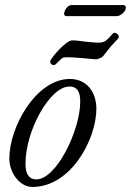

<svg xmlns="http://www.w3.org/2000/svg" viewBox="-20 -727 519 761"><path d="M243 -663H443C456 -663 479 -680 479 -697C479 -702 475 -707 470 -707H263C247 -707 234 -683 234 -672C234 -667 238 -663 243 -663ZM195 -469C199 -469 211 -483 222 -493C229 -499 233 -500 242 -500C290 -500 345 -492 361 -492C365 -492 382 -496 390 -506C403 -522 417 -542 433 -558C442 -567 451 -576 451 -580C451 -590 442 -597 432 -597C428 -597 422 -587 408 -573C398 -563 388 -558 373 -558C355 -558 339 -560 317 -562C298 -564 288 -567 266 -567C241 -567 179 -494 179 -484C179 -474 185 -469 195 -469ZM108 14C262 14 362 -176 362 -296C362 -362 324 -414 257 -414C123 -414 17 -224 17 -99C17 -41 59 14 108 14ZM124 -16C97 -16 81 -34 81 -78C81 -210 178 -384 255 -384C289 -384 298 -359 298 -324C298 -211 204 -16 124 -16Z"/></svg>

Font: EB Garamond
Style: Italic
Weight: 400
Italic angle: -17.2°
Designer: Georg Duffner and Octavio Pardo
Foundry: Georg Duffner
Version: Version 1.000;PS 001.000;hotconv 1.0.88;makeotf.lib2.5.64775